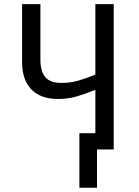

<svg xmlns="http://www.w3.org/2000/svg" viewBox="-20 -717 669 921"><path d="M525.4 -697.3V0H445.3V183.6H360.8V-78.1H437.5V-286.1Q389.6 -266.6 347.9 -254.4Q306.2 -242.2 257.8 -242.2Q175.8 -242.2 130.9 -287.8Q85.9 -333.5 85.9 -418.9V-697.3H173.8V-431.6Q173.8 -375.5 197 -347.4Q220.2 -319.3 273.4 -319.3Q317.4 -319.3 354.5 -329.8Q391.6 -340.3 437.5 -359.4V-697.3Z"/></svg>

Font: Lunasima
Style: Regular
Weight: 400
Designer: The DocRepair Project, Monotype Design Team
Foundry: Google
Version: Version 2.009